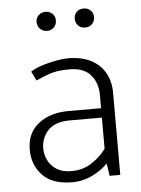

<svg xmlns="http://www.w3.org/2000/svg" viewBox="-52 -738 582 792"><g transform="rotate(-5 239.5 -342.0)"><path d="M108 -136Q108 -180 137 -211Q166 -242 226 -242H360V-113Q336 -80 299.5 -56.5Q263 -33 216 -33Q180 -33 156 -47.5Q132 -62 120 -86Q108 -110 108 -136ZM105 -418Q133 -431 163 -441.5Q193 -452 244 -452Q303 -452 331.5 -419Q360 -386 360 -336V-281H225Q149 -281 100.5 -243Q52 -205 52 -136Q52 -73 92.5 -30Q133 13 215 13Q260 13 299.5 -6.5Q339 -26 363 -52L371 0H415V-340Q415 -388 394.5 -423.5Q374 -459 335.5 -478.5Q297 -498 241 -498Q221 -498 191.5 -492.5Q162 -487 133.5 -478Q105 -469 86 -456ZM166 -618Q183 -618 194.5 -629.5Q206 -641 206 -658Q206 -675 194.5 -686Q183 -697 166 -697Q149 -697 137.5 -686Q126 -675 126 -658Q126 -641 137.5 -629.5Q149 -618 166 -618ZM324 -618Q341 -618 352.5 -629.5Q364 -641 364 -658Q364 -675 352.5 -686Q341 -697 324 -697Q306 -697 295 -686Q284 -675 284 -658Q284 -641 295 -629.5Q306 -618 324 -618Z"/></g></svg>

Font: Catamaran ExtraLight
Style: Regular
Weight: 250
Designer: Pria Ravichandran
Version: Version 2.000